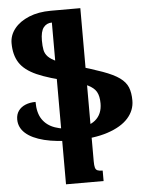

<svg xmlns="http://www.w3.org/2000/svg" viewBox="-65 -818 886 1135"><g transform="rotate(-5 378.0 -250.0)"><path d="M349 10Q246 10 174 -8Q102 -26 64 -60Q26 -94 26 -142Q26 -172 41 -193Q56 -214 82.5 -225Q109 -236 143 -236Q143 -170 169.5 -131.5Q196 -93 244 -76.5Q292 -60 355 -60Q441 -60 483 -95Q525 -130 525 -194Q525 -237 510.5 -262.5Q496 -288 459.5 -305.5Q423 -323 357 -341Q234 -368 163 -399.5Q92 -431 62 -477.5Q32 -524 32 -594Q32 -641 63 -680Q94 -719 150 -742Q206 -765 280 -765V-695Q249 -695 230.5 -671.5Q212 -648 212 -594Q212 -561 216.5 -538Q221 -515 238 -497.5Q255 -480 290 -464.5Q325 -449 385 -432Q489 -402 554 -378.5Q619 -355 653.5 -330Q688 -305 701 -273Q714 -241 714 -194Q714 -136 673 -90Q632 -44 550.5 -17Q469 10 349 10ZM280 265V-765H455V144Q455 168 458.5 181Q462 194 472.5 198.5Q483 203 503 203V265Z"/></g></svg>

Font: Noto Serif Armenian Black
Style: Regular
Weight: 900
Version: Version 2.007